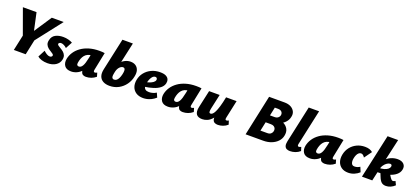

<svg xmlns="http://www.w3.org/2000/svg" viewBox="43 -1808 6305 2920"><g transform="rotate(20 3195.5 -347.5)"><path d="M412 -214 331 -303 566 -658H758ZM191 0 262 -330H453L383 0ZM255 -224 98 -658H319L396 -303Z M738 15Q686 15 643 1.5Q600 -12 576 -34L636 -149Q659 -126 686 -109.5Q713 -93 736 -93Q753 -93 763.5 -101Q774 -109 776 -120Q779 -134 763.5 -146Q748 -158 724.5 -172Q701 -186 678.5 -205Q656 -224 644 -252.5Q632 -281 642 -323Q656 -388 708 -415.5Q760 -443 832 -443Q875 -443 915.5 -432.5Q956 -422 983 -406L925 -298Q905 -319 879 -331.5Q853 -344 833 -344Q817 -344 806.5 -337Q796 -330 794 -321Q791 -306 807.5 -293.5Q824 -281 849 -267Q874 -253 897.5 -233.5Q921 -214 933.5 -185Q946 -156 937 -113Q924 -54 870.5 -19.5Q817 15 738 15Z M1119 10Q1042 10 1011 -35.5Q980 -81 992 -147Q1004 -207 1038 -258.5Q1072 -310 1127 -349.5Q1182 -389 1256 -411Q1330 -433 1420 -433Q1450 -433 1469.5 -431.5Q1489 -430 1506 -427L1447 -138Q1439 -98 1463 -98Q1470 -98 1479.5 -100.5Q1489 -103 1501 -110L1519 -49Q1483 -19 1442 -4.5Q1401 10 1358 10Q1330 10 1310 -1.5Q1290 -13 1282 -40.5Q1274 -68 1283 -117L1310 -249L1396 -277Q1381 -210 1353.5 -157Q1326 -104 1289 -66.5Q1252 -29 1208.5 -9.5Q1165 10 1119 10ZM1204 -101Q1222 -101 1236 -110.5Q1250 -120 1262.5 -140.5Q1275 -161 1285.5 -195Q1296 -229 1306 -278L1326 -377L1384 -320Q1372 -324 1361 -325Q1350 -326 1338 -326Q1299 -326 1270.5 -312.5Q1242 -299 1222.5 -275.5Q1203 -252 1191 -221Q1179 -190 1173 -154Q1168 -125 1177.5 -113Q1187 -101 1204 -101Z M1742 16Q1681 16 1638.5 -7Q1596 -30 1579 -76Q1562 -122 1577 -192L1690 -711H1859L1788 -388Q1809 -405 1830.5 -416.5Q1852 -428 1875.5 -434Q1899 -440 1922 -440Q1972 -440 2006 -417.5Q2040 -395 2054 -352Q2068 -309 2054 -246Q2040 -174 1997 -114.5Q1954 -55 1889 -19.5Q1824 16 1742 16ZM1744 -185Q1737 -151 1739.5 -132Q1742 -113 1752.5 -105Q1763 -97 1776 -97Q1799 -97 1816.5 -110.5Q1834 -124 1847.5 -151Q1861 -178 1870 -216Q1878 -252 1878 -275Q1878 -298 1869.5 -309.5Q1861 -321 1843 -321Q1832 -321 1818.5 -315Q1805 -309 1792 -296.5Q1779 -284 1767.5 -263.5Q1756 -243 1750 -215Z M2288 16Q2217 16 2171 -14.5Q2125 -45 2107 -96.5Q2089 -148 2101 -212Q2114 -280 2156 -332Q2198 -384 2261 -413.5Q2324 -443 2400 -443Q2462 -443 2496 -425Q2530 -407 2540.5 -377.5Q2551 -348 2543 -315Q2532 -269 2491 -236.5Q2450 -204 2386 -183.5Q2322 -163 2241 -152L2224 -223Q2258 -228 2293.5 -239.5Q2329 -251 2354.5 -269Q2380 -287 2385 -309Q2388 -320 2385 -330Q2382 -340 2374 -346Q2366 -352 2353 -352Q2332 -352 2314 -334.5Q2296 -317 2282.5 -288Q2269 -259 2261 -221Q2254 -186 2258 -158.5Q2262 -131 2281.5 -115.5Q2301 -100 2341 -100Q2368 -100 2398 -108Q2428 -116 2457 -134L2488 -64Q2453 -33 2417 -15.5Q2381 2 2348.5 9Q2316 16 2288 16Z M2686 10Q2609 10 2578 -35.5Q2547 -81 2559 -147Q2571 -207 2605 -258.5Q2639 -310 2694 -349.5Q2749 -389 2823 -411Q2897 -433 2987 -433Q3017 -433 3036.5 -431.5Q3056 -430 3073 -427L3014 -138Q3006 -98 3030 -98Q3037 -98 3046.5 -100.5Q3056 -103 3068 -110L3086 -49Q3050 -19 3009 -4.5Q2968 10 2925 10Q2897 10 2877 -1.5Q2857 -13 2849 -40.5Q2841 -68 2850 -117L2877 -249L2963 -277Q2948 -210 2920.5 -157Q2893 -104 2856 -66.5Q2819 -29 2775.5 -9.5Q2732 10 2686 10ZM2771 -101Q2789 -101 2803 -110.5Q2817 -120 2829.5 -140.5Q2842 -161 2852.5 -195Q2863 -229 2873 -278L2893 -377L2951 -320Q2939 -324 2928 -325Q2917 -326 2905 -326Q2866 -326 2837.5 -312.5Q2809 -299 2789.5 -275.5Q2770 -252 2758 -221Q2746 -190 2740 -154Q2735 -125 2744.5 -113Q2754 -101 2771 -101Z M3242 10Q3209 10 3184.5 1Q3160 -8 3146 -27Q3132 -46 3128.5 -76.5Q3125 -107 3135 -150L3196 -427H3367L3316 -195Q3307 -155 3309.5 -134Q3312 -113 3333 -113Q3348 -113 3364 -126.5Q3380 -140 3397.5 -174.5Q3415 -209 3433.5 -270Q3452 -331 3471 -427H3539Q3513 -293 3479 -207.5Q3445 -122 3406 -74.5Q3367 -27 3325 -8.5Q3283 10 3242 10ZM3494 10Q3462 10 3440.5 -2Q3419 -14 3411 -41.5Q3403 -69 3413 -117L3476 -427H3641L3579 -138Q3575 -119 3578 -108.5Q3581 -98 3595 -98Q3602 -98 3610.5 -100.5Q3619 -103 3631 -110L3650 -49Q3616 -19 3574.5 -4.5Q3533 10 3494 10Z M3942 0 4083 -658H4334Q4394 -658 4436 -635.5Q4478 -613 4497.5 -574Q4517 -535 4505 -486Q4495 -435 4459 -396.5Q4423 -358 4373 -337Q4323 -316 4270 -316L4287 -389Q4360 -389 4414 -364Q4468 -339 4493.5 -292.5Q4519 -246 4505 -181Q4494 -128 4456 -87.5Q4418 -47 4359 -23.5Q4300 0 4225 0ZM4135 -130H4247Q4282 -130 4302 -147Q4322 -164 4328 -188Q4334 -212 4326.5 -232Q4319 -252 4300 -264Q4281 -276 4249 -276H4126L4153 -397H4269Q4292 -397 4308.5 -405.5Q4325 -414 4335.5 -428Q4346 -442 4348 -457Q4352 -475 4345.5 -492.5Q4339 -510 4321.5 -521.5Q4304 -533 4275 -533H4221Z M4661 10Q4630 10 4607 -1.5Q4584 -13 4575 -41Q4566 -69 4576 -117L4705 -711H4873L4749 -139Q4745 -120 4748.5 -109Q4752 -98 4767 -98Q4773 -98 4781.5 -100.5Q4790 -103 4803 -110L4822 -49Q4788 -19 4746 -4.5Q4704 10 4661 10Z M4984 10Q4907 10 4876 -35.5Q4845 -81 4857 -147Q4869 -207 4903 -258.5Q4937 -310 4992 -349.5Q5047 -389 5121 -411Q5195 -433 5285 -433Q5315 -433 5334.5 -431.5Q5354 -430 5371 -427L5312 -138Q5304 -98 5328 -98Q5335 -98 5344.5 -100.5Q5354 -103 5366 -110L5384 -49Q5348 -19 5307 -4.5Q5266 10 5223 10Q5195 10 5175 -1.5Q5155 -13 5147 -40.5Q5139 -68 5148 -117L5175 -249L5261 -277Q5246 -210 5218.5 -157Q5191 -104 5154 -66.5Q5117 -29 5073.5 -9.5Q5030 10 4984 10ZM5069 -101Q5087 -101 5101 -110.5Q5115 -120 5127.5 -140.5Q5140 -161 5150.5 -195Q5161 -229 5171 -278L5191 -377L5249 -320Q5237 -324 5226 -325Q5215 -326 5203 -326Q5164 -326 5135.5 -312.5Q5107 -299 5087.5 -275.5Q5068 -252 5056 -221Q5044 -190 5038 -154Q5033 -125 5042.5 -113Q5052 -101 5069 -101Z M5606 16Q5539 16 5495.5 -14.5Q5452 -45 5435 -96.5Q5418 -148 5430 -212Q5444 -283 5484.5 -334.5Q5525 -386 5584.5 -414.5Q5644 -443 5715 -443Q5757 -443 5788 -433Q5819 -423 5841 -403L5754 -283Q5744 -300 5728.5 -314Q5713 -328 5694 -328Q5673 -328 5656.5 -314Q5640 -300 5628.5 -276Q5617 -252 5611 -221Q5601 -172 5613.5 -139Q5626 -106 5663 -106Q5689 -106 5711 -113.5Q5733 -121 5751 -133L5783 -55Q5750 -24 5703.5 -4Q5657 16 5606 16Z M5825 0 5981 -711H6152L5992 0ZM6213 9Q6168 9 6141 -14.5Q6114 -38 6091 -97L6055 -186L6200 -204L6244 -134Q6255 -118 6265.5 -108.5Q6276 -99 6289 -99Q6298 -99 6307.5 -102.5Q6317 -106 6327 -113L6356 -53Q6326 -24 6289 -7.5Q6252 9 6213 9ZM6010 -144V-213Q6064 -213 6102.5 -224Q6141 -235 6163.5 -253.5Q6186 -272 6190 -293Q6194 -310 6187 -320.5Q6180 -331 6162 -331Q6142 -331 6115 -314.5Q6088 -298 6065 -265.5Q6042 -233 6033 -183H5978Q5995 -276 6037.5 -331.5Q6080 -387 6135.5 -411.5Q6191 -436 6247 -436Q6314 -436 6347.5 -401Q6381 -366 6369 -311Q6359 -260 6313 -222.5Q6267 -185 6190 -164.5Q6113 -144 6010 -144Z"/></g></svg>

Font: Ysabeau Black
Style: Italic
Weight: 900
Italic angle: -12°
Version: Version 2.000;gftools[0.9.27.dev2+g8671c4b]